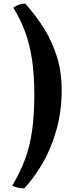

<svg xmlns="http://www.w3.org/2000/svg" viewBox="-20 -761 393 1052"><path d="M118 -741Q178 -675 223 -602Q268 -529 293 -446.5Q318 -364 318 -270Q318 -149 288.5 -46.5Q259 56 212 136Q165 216 113 271Q93 271 76.5 267Q60 263 47 256Q91 183 117.5 111Q144 39 156 -46.5Q168 -132 168 -244Q168 -351 155.5 -434.5Q143 -518 117.5 -587Q92 -656 53 -719Q67 -730 84 -735.5Q101 -741 118 -741Z"/></svg>

Font: Vollkorn Black
Style: Regular
Weight: 900
Designer: Friedrich Althausen
Foundry: Friedrich Althausen
Version: Version 5.000